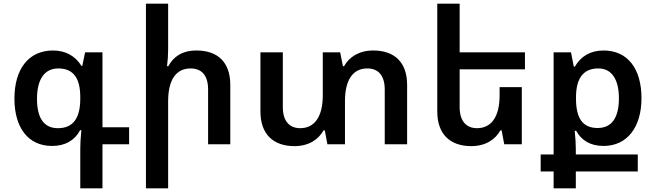

<svg xmlns="http://www.w3.org/2000/svg" viewBox="-20 -780 3548 1038"><path d="M414 238H534V0H678V-92H534V-497H440L425 -424H420C388 -476 336 -507 267 -507C133 -507 58 -405 58 -247C58 -90 132 9 261 9C333 9 384 -21 413 -76H420C416 -39 414 -4 414 23ZM293 -87C218 -87 180 -141 180 -246C180 -353 222 -410 295 -410C378 -410 414 -356 414 -255V-247C414 -138 373 -87 293 -87Z M889 -760H769V238H889V-233C889 -350 933 -410 1010 -410C1070 -410 1105 -373 1105 -296V0H1225V-321C1225 -443 1158 -507 1042 -507C962 -507 916 -471 890 -422H883C887 -452 889 -483 889 -513Z M1998 -507C1920 -507 1867 -471 1840 -422H1834L1819 -497H1725V-264C1725 -147 1679 -87 1603 -87C1545 -87 1509 -125 1509 -201V-497H1388V-177C1388 -55 1457 10 1572 10C1649 10 1702 -26 1729 -75H1736L1750 0H1845V-233C1845 -350 1889 -410 1966 -410C2024 -410 2060 -373 2060 -296V0H2181V-321C2181 -443 2113 -507 1998 -507Z M2685 -75H2692L2706 0H2801V-309H2681V-264C2681 -147 2635 -87 2559 -87C2501 -87 2465 -125 2465 -201V-405H2818V-497H2465V-760H2344V-177C2344 -55 2413 10 2528 10C2605 10 2658 -26 2685 -75Z M2973 238H3093V147H3428V55H3093V27C3093 -3 3091 -34 3087 -73H3095C3123 -21 3172 9 3243 9C3372 9 3448 -94 3448 -249C3448 -409 3373 -507 3243 -507C3170 -507 3119 -474 3088 -420H3082L3067 -497H2973V55H2903V147H2973ZM3211 -88C3135 -88 3094 -134 3094 -246V-253C3094 -354 3131 -410 3215 -410C3286 -410 3326 -352 3326 -249C3326 -143 3287 -88 3211 -88Z"/></svg>

Font: Noto Sans Armenian Semi
Style: Regular
Weight: 600
Designer: Monotype Design Team
Foundry: Monotype Imaging Inc.
Version: Version 1.901